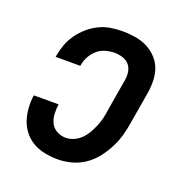

<svg xmlns="http://www.w3.org/2000/svg" viewBox="-104 -633 708 735"><g transform="rotate(20 250.0 -265.0)"><path d="M207 8Q181 8 155 3Q129 -2 107.5 -14Q86 -26 70 -45.5Q54 -65 46 -88.5Q38 -112 36 -138.5Q34 -165 38 -191H139Q136 -172 137 -152Q138 -132 146 -115.5Q154 -99 171 -89.5Q188 -80 207 -80Q224 -80 241 -87.5Q258 -95 270.5 -108Q283 -121 292 -137Q301 -153 307.5 -169Q314 -185 318 -202Q322 -219 324 -236L346 -366Q349 -383 346 -400Q343 -417 332.5 -428.5Q322 -440 306 -445Q290 -450 273 -450Q255 -450 236 -444.5Q217 -439 202.5 -426Q188 -413 179 -396Q170 -379 167 -360Q167 -360 166.5 -359Q166 -358 166 -358H66Q66 -359 66.5 -360Q67 -361 67 -363Q71 -387 79.5 -410Q88 -433 102.5 -453.5Q117 -474 136.5 -491Q156 -508 178.5 -519Q201 -530 225 -534Q249 -538 273 -538Q299 -538 324.5 -534Q350 -530 372 -519.5Q394 -509 411.5 -491.5Q429 -474 438 -451.5Q447 -429 448 -403Q449 -377 445 -351L423 -221Q419 -194 411.5 -167Q404 -140 390.5 -113.5Q377 -87 358.5 -63.5Q340 -40 315.5 -23.5Q291 -7 263 0.5Q235 8 207 8Z"/></g></svg>

Font: Iosevka Curly Slab SmBdObl
Style: Regular
Weight: 600
Italic angle: -9°
Monospace: yes
Designer: Belleve Invis
Foundry: Belleve Invis
Version: Version 11.0.0; ttfautohint (v1.8.3)